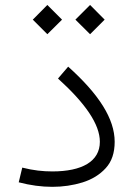

<svg xmlns="http://www.w3.org/2000/svg" viewBox="-20 -741 533 766"><path d="M168.9 -604.5 227.5 -662.6 168.9 -721.2 110.8 -662.6ZM339.4 -604.5 397.5 -662.6 339.4 -721.2 280.8 -662.6ZM437.5 -175.3C437.5 -267.1 374.5 -365.2 252 -475.1L211.4 -427.7C320.8 -328.6 378.4 -245.1 378.4 -175.3C378.4 -96.7 306.6 -57.1 189 -57.1C151.4 -57.1 113.3 -61 68.8 -72.3L54.7 -13.7C101.1 -1.5 145.5 4.4 189 4.4C231 4.4 271 -1.5 309.1 -13.2C346.7 -24.9 377.9 -43.9 401.9 -70.3C425.8 -96.2 437.5 -131.3 437.5 -175.3Z"/></svg>

Font: Estedad Light
Style: Regular
Weight: 300
Designer: Amin Abedi
Version: Version 7.3